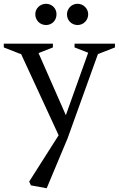

<svg xmlns="http://www.w3.org/2000/svg" viewBox="-40 -730 626 1012"><path d="M-20 -480V-500H238.8V-480L163.1 -450.2L307.1 -123L424.8 -452.1L353 -480V-500H565.9V-480L476.1 -444.8L315.9 0L206.1 262.2L123 247.1L113.8 227.1L269 -17.1L69.8 -448.2V-444.8ZM146 -654.8Q146 -666.5 150.4 -676.5Q154.8 -686.5 162.4 -693.8Q169.9 -701.2 180.4 -705.6Q190.9 -710 202.6 -710Q214.4 -710 224.6 -705.6Q234.9 -701.2 242.2 -693.8Q249.5 -686.5 253.7 -676.5Q257.8 -666.5 257.8 -654.8Q257.8 -643.1 253.7 -632.6Q249.5 -622.1 242.2 -614.5Q234.9 -606.9 224.6 -602.5Q214.4 -598.1 202.6 -598.1Q190.9 -598.1 180.4 -602.5Q169.9 -606.9 162.4 -614.5Q154.8 -622.1 150.4 -632.6Q146 -643.1 146 -654.8ZM313 -654.8Q313 -666 317.4 -676Q321.8 -686 329.1 -693.6Q336.4 -701.2 346.7 -705.6Q356.9 -710 368.7 -710Q380.4 -710 390.6 -705.6Q400.9 -701.2 408.4 -693.6Q416 -686 420.4 -676Q424.8 -666 424.8 -654.8Q424.8 -643.1 420.4 -632.6Q416 -622.1 408.4 -614.5Q400.9 -606.9 390.6 -602.5Q380.4 -598.1 368.7 -598.1Q356.9 -598.1 346.7 -602.5Q336.4 -606.9 328.9 -614.5Q321.3 -622.1 317.1 -632.6Q313 -643.1 313 -654.8Z"/></svg>

Font: Amethysta
Style: Regular
Weight: 400
Designer: Konstantin Vinogradov, Alexei Vanyashin
Foundry: Cyreal (www.cyreal.org)
Version: Version 1.002